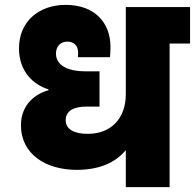

<svg xmlns="http://www.w3.org/2000/svg" viewBox="-20 -769 801 789"><path d="M295 -71C387 -71 454 -100 497 -152V0H677V-590H761V-740H497V-382C497 -283 437 -219 341 -219C284 -219 250 -238 250 -275C250 -315 285 -331 336 -331H389V-476H328C275 -476 210 -492 210 -549C210 -578 228 -598 257 -598C284 -598 301 -581 301 -553C301 -548 301 -545 300 -534H432C433 -545 434 -563 434 -576C434 -676 369 -749 250 -749C141 -749 58 -682 58 -570C58 -474 119 -420 179 -402V-398C128 -385 66 -340 66 -255C66 -134 170 -71 295 -71Z"/></svg>

Font: SVN-Poppins ExtraBold
Style: Regular
Weight: 800
Designer: Ninad Kale (Devanagari), Jonny Pinhorn (Latin)
Foundry: Indian Type Foundry
Version: Version 3.002 2017; ttfautohint (v1.8.3)